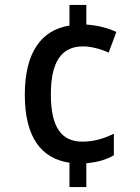

<svg xmlns="http://www.w3.org/2000/svg" viewBox="-20 -744 566 774"><path d="M328 -645V-724H260V-641C148 -623 80 -535 80 -362C80 -191 146 -105 260 -88V10H328V-86C373 -90 408 -100 439 -118V-205C400 -186 360 -173 312 -173C228 -173 185 -231 185 -363C185 -494 227 -557 315 -557C346 -557 385 -547 418 -532L449 -615C417 -631 373 -642 328 -645Z"/></svg>

Font: Noto Sans Myanmar UI SemiCondensed Medium
Style: Regular
Weight: 500
Width: 4
Designer: Monotype Design Team
Foundry: Monotype Imaging Inc.
Version: Version 2.103